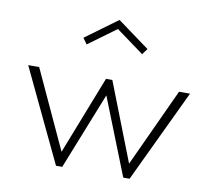

<svg xmlns="http://www.w3.org/2000/svg" viewBox="-89 -942 1153 1043"><g transform="rotate(10 488.0 -420.0)"><path d="M285 0H319.5L488 -424L656 0H691L934 -512H873.5L674 -80L505.5 -512H470.5L301.5 -80L102 -512H41.5ZM334.5 -678 487.5 -790 640.5 -678 664.5 -710.5 487.5 -840 311 -710.5Z"/></g></svg>

Font: Spartan Light
Style: Regular
Weight: 300
Designer: Matt Bailey, Mirko Velimirovic
Foundry: Matt Bailey
Version: Version 1.003; ttfautohint (v1.8.3)